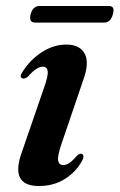

<svg xmlns="http://www.w3.org/2000/svg" viewBox="-20 -612 400 642"><path d="M191.5 -60Q201 -60 211.5 -66.8Q222 -73.5 238 -92Q248 -100.5 254.5 -97Q264 -91.5 253.5 -72.5Q233 -36 196 -13Q159 10 110 10Q11.5 10 53.5 -104.5L126.5 -316.5Q141.5 -358 139.5 -373.5Q137.5 -389 123 -389Q113.5 -389 101.8 -381.8Q90 -374.5 72 -354.5Q61 -347 54.5 -350Q43.5 -355.5 55.5 -372Q81 -412.5 120.2 -437.8Q159.5 -463 202 -463Q246.5 -463 263.2 -432.5Q280 -402 257 -340.5L185.5 -130.5Q171.5 -89.5 174.5 -74.8Q177.5 -60 191.5 -60ZM82.5 -564.5Q90 -592 112.5 -592H343Q354 -592 357.8 -586Q361.5 -580 357.5 -564.5Q350 -536.5 328 -536.5H97.5Q75.5 -536.5 82.5 -564.5Z"/></svg>

Font: Fraunces 72pt S000 SemiBold
Style: Italic
Weight: 600
Italic angle: -16°
Version: Version 1.000; ttfautohint (v1.8.3)